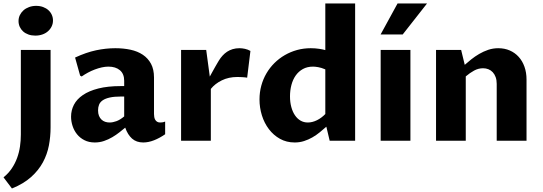

<svg xmlns="http://www.w3.org/2000/svg" viewBox="-46 -802 3093 1094"><path d="M-25.9 208.5Q2.4 185.5 21.2 157.5Q40 129.4 51.5 97.9Q63 66.4 67.9 32.7Q72.8 -1 72.8 -35.6V-517.6H242.2V-76.2Q242.2 -24.4 232.7 26.4Q223.1 77.1 198.5 122.8Q173.8 168.5 131.1 206.8Q88.4 245.1 22 272ZM155.3 -599.1Q133.3 -599.1 115.7 -605.5Q98.1 -611.8 85.7 -623Q73.2 -634.3 66.4 -649.4Q59.6 -664.6 59.6 -682.1Q59.6 -700.2 67.1 -715.8Q74.7 -731.4 87.9 -743.2Q101.1 -754.9 119.6 -761.7Q138.2 -768.6 160.2 -768.6Q181.6 -768.6 199.5 -762Q217.3 -755.4 229.7 -744.1Q242.2 -732.9 249 -717.8Q255.9 -702.6 255.9 -685.1Q255.9 -667 248.3 -651.4Q240.7 -635.7 227.5 -624Q214.4 -612.3 195.8 -605.7Q177.2 -599.1 155.3 -599.1Z M667.5 -74.7Q652.8 -62.5 634.3 -47.9Q615.7 -33.2 593.8 -20.3Q571.8 -7.3 546.9 1.2Q522 9.8 494.1 9.8Q460.4 9.8 435.1 -3.2Q409.7 -16.1 392.8 -37.1Q376 -58.1 367.4 -84.5Q358.9 -110.8 358.9 -137.2Q358.9 -173.3 375.2 -205.1Q391.6 -236.8 426.3 -260.5Q460.9 -284.2 514.6 -297.9Q568.4 -311.5 642.6 -311.5H661.6V-341.8Q661.6 -381.3 637.2 -401.9Q612.8 -422.4 571.8 -422.4Q553.7 -422.4 533.9 -418Q514.2 -413.6 494.1 -406Q474.1 -398.4 455.1 -388.2Q436 -377.9 419.4 -366.2L410.6 -371.1L381.8 -474.1Q444.8 -503.4 501 -515.4Q557.1 -527.3 611.3 -527.3Q657.7 -527.3 698 -518.6Q738.3 -509.8 767.8 -490Q797.4 -470.2 814.5 -438.5Q831.5 -406.7 831.5 -360.4V-152.3Q831.5 -143.6 833 -135Q834.5 -126.5 838.4 -119.6Q842.3 -112.8 849.1 -108.4Q856 -104 866.7 -104Q873.5 -104 880.1 -105Q886.7 -106 895 -109.4V-37.1Q863.3 -15.1 831.5 -2.7Q799.8 9.8 770 9.8Q731.4 9.8 706.5 -12.2Q681.6 -34.2 667.5 -74.7ZM661.6 -252H643.1Q604.5 -252 579.3 -246.3Q554.2 -240.7 539.3 -230.5Q524.4 -220.2 518.6 -205.8Q512.7 -191.4 512.7 -173.3Q512.7 -154.8 518.1 -141.8Q523.4 -128.9 532.5 -120.4Q541.5 -111.8 553.5 -107.9Q565.4 -104 578.6 -104Q596.7 -104 617.4 -111.6Q638.2 -119.1 661.6 -138.7Z M985.8 -517.6H1128.9L1149.4 -365.7Q1157.2 -379.9 1165.3 -394.5Q1173.3 -409.2 1180.4 -421.6Q1187.5 -434.1 1193.1 -443.4Q1198.7 -452.6 1201.2 -457Q1210.4 -472.2 1222.2 -485.1Q1233.9 -498 1248 -507.3Q1262.2 -516.6 1279.8 -522Q1297.4 -527.3 1318.8 -527.3Q1333 -527.3 1349.9 -523.7Q1366.7 -520 1380.9 -511.7L1362.3 -359.4Q1357.9 -360.4 1350.6 -361.1Q1343.3 -361.8 1335.2 -362.3Q1327.1 -362.8 1319.6 -363Q1312 -363.3 1306.2 -363.3Q1256.8 -363.3 1218 -344.2Q1179.2 -325.2 1155.3 -295.4V0H985.8Z M1807.6 -406.7Q1784.7 -416.5 1766.8 -419.4Q1749 -422.4 1737.8 -422.4Q1704.6 -422.4 1679.9 -408.7Q1655.3 -395 1638.9 -371.8Q1622.6 -348.6 1614.5 -317.9Q1606.4 -287.1 1606.4 -252.9Q1606.4 -219.7 1613.8 -192.4Q1621.1 -165 1634.5 -145.3Q1647.9 -125.5 1666.5 -114.7Q1685.1 -104 1708 -104Q1733.4 -104 1759.8 -116.9Q1786.1 -129.9 1807.6 -152.3ZM1807.6 -782.2H1977.5V0H1832.5L1813.5 -80.1Q1795.4 -64 1775.6 -47.9Q1755.9 -31.7 1733.6 -19Q1711.4 -6.3 1686.5 1.7Q1661.6 9.8 1633.3 9.8Q1586.4 9.8 1549.3 -11Q1512.2 -31.7 1486.1 -66.2Q1460 -100.6 1446.3 -144.5Q1432.6 -188.5 1432.6 -235.4Q1432.6 -276.4 1442.9 -314Q1453.1 -351.6 1472.2 -384Q1491.2 -416.5 1517.8 -442.9Q1544.4 -469.2 1576.9 -488Q1609.4 -506.8 1646.7 -517.1Q1684.1 -527.3 1724.6 -527.3Q1749.5 -527.3 1772 -523.9Q1794.4 -520.5 1807.6 -516.6Z M2122.6 -605.5 2219.2 -782.2H2387.2L2248.5 -605.5ZM2123 -517.6H2292.5V0H2123Z M2438.5 -517.6H2581.5L2602.1 -432.6Q2618.7 -447.3 2639.4 -463.9Q2660.2 -480.5 2684.3 -494.6Q2708.5 -508.8 2735.8 -518.1Q2763.2 -527.3 2793 -527.3Q2829.1 -527.3 2858.6 -514.4Q2888.2 -501.5 2909.4 -478Q2930.7 -454.6 2942.4 -421.6Q2954.1 -388.7 2954.1 -348.6V0H2784.2V-324.2Q2784.2 -346.2 2778.1 -362.8Q2772 -379.4 2761.5 -390.6Q2751 -401.9 2736.8 -407.5Q2722.7 -413.1 2706.5 -413.1Q2679.7 -413.1 2655.5 -399.9Q2631.3 -386.7 2607.9 -366.7V0H2438.5Z"/></svg>

Font: Proza Libre
Style: Bold
Weight: 700
Designer: Jasper de Waard
Foundry: Jasper de Waard
Version: Version 1.000; ttfautohint (v1.4.1.8-43bc)